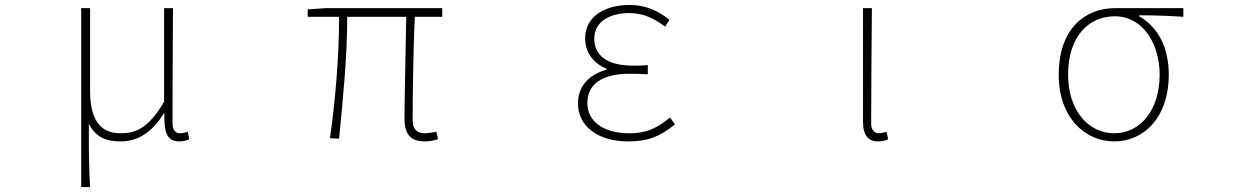

<svg xmlns="http://www.w3.org/2000/svg" viewBox="-20 -560 5040 778"><path d="M309 198H345C340 108 340 66 340 -58C371 0 414 13 471 13C536 13 596 -22 644 -101H646C644 -20 658 13 707 13C724 13 737 9 747 4L741 -26C727 -22 720 -20 710 -20C692 -20 679 -33 679 -59C679 -217 680 -368 681 -527H645V-148C579 -34 524 -20 467 -20C380 -20 345 -85 345 -192V-527H309Z M1701 13C1724 13 1739 9 1755 4L1748 -26C1725 -22 1712 -20 1703 -20C1668 -20 1652 -37 1652 -75C1652 -146 1654 -351 1661 -492H1772V-527H1299L1227 -522V-492H1354C1354 -330 1339 -154 1317 0L1354 2C1369 -152 1387 -327 1387 -492H1626C1624 -355 1619 -153 1619 -81C1619 -14 1645 13 1701 13Z M2526 13C2605 13 2655 -7 2715 -56L2695 -84C2639 -37 2595 -20 2530 -20C2426 -20 2360 -67 2360 -143C2360 -217 2418 -261 2529 -261C2554 -261 2574 -261 2605 -259V-296C2578 -294 2565 -294 2545 -294C2433 -294 2388 -341 2388 -403C2388 -474 2453 -507 2530 -507C2585 -507 2629 -487 2675 -452L2693 -480C2647 -516 2596 -540 2532 -540C2432 -540 2351 -494 2351 -405C2351 -350 2382 -304 2437 -282V-277C2379 -262 2322 -220 2322 -141C2322 -51 2399 13 2526 13Z M3538 13C3556 13 3569 9 3579 4L3572 -26C3559 -22 3551 -20 3541 -20C3524 -20 3510 -33 3510 -59C3510 -217 3512 -368 3513 -527H3477V-66C3477 -10 3500 13 3538 13Z M4495 13C4615 13 4716 -84 4716 -257C4716 -371 4670 -452 4596 -494V-498C4657 -498 4714 -496 4775 -492V-527H4498C4378 -527 4270 -445 4270 -257C4270 -84 4376 13 4495 13ZM4495 -20C4390 -20 4308 -113 4308 -257C4308 -413 4392 -494 4497 -494C4613 -494 4679 -381 4679 -257C4679 -113 4600 -20 4495 -20Z"/></svg>

Font: Harano Aji Gothic K1 ExtraLight
Style: Regular
Weight: 250
Foundry: Masamichi Hosoda
Version: HaranoAjiGothicK1-ExtraLight version 20230610;ttx 4.39.4